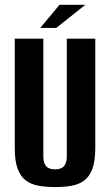

<svg xmlns="http://www.w3.org/2000/svg" viewBox="-20 -748 447 780"><path d="M203.5 12Q167.7 12 137.7 6.8Q107.8 1.6 85.9 -14.1Q64 -29.8 52 -61.5Q40 -93.1 40 -146.8V-591H156V-114.4Q156 -92.5 162.5 -80.5Q168.9 -68.4 179.8 -64.1Q190.6 -59.9 203.5 -59.9Q216.5 -59.9 227.5 -64.1Q238.5 -68.4 245 -80.5Q251.4 -92.5 251.4 -114.4V-591H367.1V-147.5Q367.1 -93.8 355.1 -61.8Q343.1 -29.8 321.4 -14.1Q299.6 1.6 269.5 6.8Q239.4 12 203.5 12ZM143.4 -634.4 221.7 -728.5H326.6L208.4 -634.4Z"/></svg>

Font: Alumni Sans Thin
Style: Regular
Weight: 100
Designer: Robert E. Leuschke
Foundry: Robert E. Leuschke
Version: Version 1.018